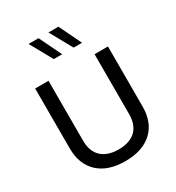

<svg xmlns="http://www.w3.org/2000/svg" viewBox="-221 -1090 1129 1229"><g transform="rotate(-30 343.0 -475.0)"><path d="M512.7 -242.7C512.7 -141.6 455.6 -81.1 342.8 -81.1C231 -81.1 172.4 -141.6 172.4 -242.7V-686.5H73.7V-244.6C73.7 -165.5 97.2 -104 144.5 -60.5C191.4 -16.6 257.3 5.4 342.8 5.4C428.2 5.4 494.1 -16.6 541.5 -60.5C588.4 -104 611.8 -165.5 611.8 -244.6V-686.5H512.7ZM253.4 -954.6H179.7L271 -790H333ZM400.4 -954.6H326.7L418 -790H480Z"/></g></svg>

Font: Estedad Medium
Style: Regular
Weight: 500
Designer: Amin Abedi
Version: Version 7.3